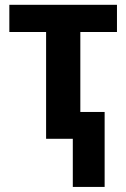

<svg xmlns="http://www.w3.org/2000/svg" viewBox="-20 -566 514 783"><path d="M457 -546.4V-435.5H307.6V-109.4H406.7V196.3H276.9V0H168V-435.5H18.1V-546.4Z"/></svg>

Font: Open Sans SemiCondensed
Style: Bold
Weight: 700
Width: 4
Designer: Monotype Design Team
Foundry: Monotype Imaging Inc.
Version: Version 3.003